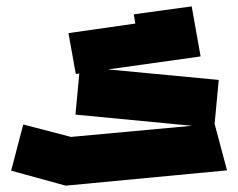

<svg xmlns="http://www.w3.org/2000/svg" viewBox="-20 -583 748 603"><path d="M187 0H186L15 -47L53 -192L203 -153L583 -188L217 -223L229 -352L218 -351L195 -479L405 -509L400 -538L582 -563L610 -406L605 -405L319 -365L667 -332L654 -194L693 -48Z"/></svg>

Font: Blaka
Style: Regular
Weight: 400
Designer: Mohamed Gaber
Foundry: Kief Type Foundry
Version: Version 1.003; ttfautohint (v1.8.4.7-5d5b)